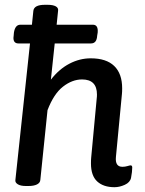

<svg xmlns="http://www.w3.org/2000/svg" viewBox="-20 -773 605 800"><path d="M531 -75Q531 -58 526 -32Q522 -13 500 -3Q478 7 457 7Q411 7 385 -17Q359 -41 359 -92Q359 -108 360 -117L383 -363Q384 -369 384 -379Q384 -442 322 -442Q281 -442 242.5 -412Q204 -382 178 -314L148 -23Q147 -11 134 -4.5Q121 2 99 2H88Q66 2 54.5 -5Q43 -12 44 -22L105 -592H57Q36 -592 36 -615L37 -625L38 -637Q43 -670 65 -670H113L119 -728Q122 -753 167 -753H178Q201 -753 212.5 -746.5Q224 -740 222 -728L216 -670H367Q390 -670 387 -637L385 -625Q384 -608 377.5 -600Q371 -592 359 -592H208L192 -441Q226 -485 269 -507.5Q312 -530 358 -530Q423 -530 456 -498Q489 -466 489 -405Q489 -389 488 -381L463 -119Q459 -78 490 -78Q501 -78 511 -81Q521 -84 524 -84Q531 -84 531 -75Z"/></svg>

Font: Asap-MediumItalic
Style: Italic
Weight: 500
Italic angle: -6°
Designer: Pablo Cosgaya
Foundry: Omnibus-Type
Version: Version 2.000; ttfautohint (v1.8)